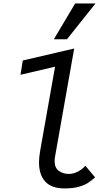

<svg xmlns="http://www.w3.org/2000/svg" viewBox="-20 -1068 640 1100"><path d="M203.5 -137.5Q203.5 -165.5 210 -203.5L295.5 -686L97.5 -639.5L110.5 -721.5L405 -790L295 -168.5Q293 -157 293 -145.5Q293 -105.5 318 -88.5Q343 -71.5 373.5 -71.5Q400 -71.5 425.5 -84.5Q451 -97.5 469 -118.5L525 -51.5Q502 -32 483 -19.5Q464 -7 431 2.2Q398 11.5 350 11.5Q275 11.5 239.2 -27.8Q203.5 -67 203.5 -137.5ZM288.5 -843 410.5 -1048H527L363.5 -843Z"/></svg>

Font: JuliaMono
Style: Italic
Weight: 400
Italic angle: -9°
Monospace: yes
Designer: cormullion
Foundry: corm
Version: Version 0.057; ttfautohint (v1.8.4)